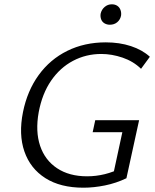

<svg xmlns="http://www.w3.org/2000/svg" viewBox="-20 -864 719 893"><path d="M368 9Q261 9 191 -35.5Q121 -80 93.5 -159.5Q66 -239 87 -343Q107 -442 160 -515Q213 -588 293 -627.5Q373 -667 472 -667Q536 -667 589 -649.5Q642 -632 677 -600L636 -544Q600 -579 550 -596Q500 -613 451 -613Q380 -613 319.5 -581Q259 -549 217.5 -488.5Q176 -428 160 -342Q144 -253 166.5 -186Q189 -119 245.5 -81.5Q302 -44 385 -44Q427 -44 467.5 -54Q508 -64 547 -84L503 -36L549 -249H411L423 -305H627L568 -35Q520 -12 468 -1.5Q416 9 368 9ZM491 -749Q477 -749 466 -755.5Q455 -762 450.5 -774Q446 -786 448 -800Q452 -819 466.5 -831.5Q481 -844 500 -844Q515 -844 525.5 -837Q536 -830 540.5 -817.5Q545 -805 543 -791Q539 -772 525 -760.5Q511 -749 491 -749Z"/></svg>

Font: Ysabeau
Style: Italic
Weight: 400
Italic angle: -12°
Designer: Christian Thalmann (Catharsis Fonts)
Version: Version 2.000;gftools[0.9.27.dev2+g8671c4b]